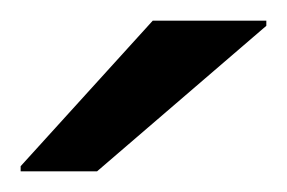

<svg xmlns="http://www.w3.org/2000/svg" viewBox="-20 -753 278 186"><path d="M0 -587V-592L128 -733H238V-728L74 -587Z"/></svg>

Font: Saira Expanded Medium
Style: Regular
Weight: 500
Width: 7
Designer: Hector Gatti with collaboration of the Omnibus-Type team
Foundry: Omnibus-Type
Version: Version 1.100; ttfautohint (v1.8.3)